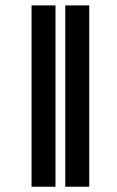

<svg xmlns="http://www.w3.org/2000/svg" viewBox="-20 -708 442 728"><path d="M190.4 0H99.6V-687.5H190.4ZM318.4 0H227.5V-687.5H318.4Z"/></svg>

Font: Pretendard GOV Black
Style: Regular
Weight: 900
Designer: Base glyphs from Inter by Rasmus Andersson; Hangeul glyphs from Noto Sans CJK(Source Han Sans) by Jang Soo-young and Kan
Foundry: Kil Hyung-jin
Version: Version 1.309